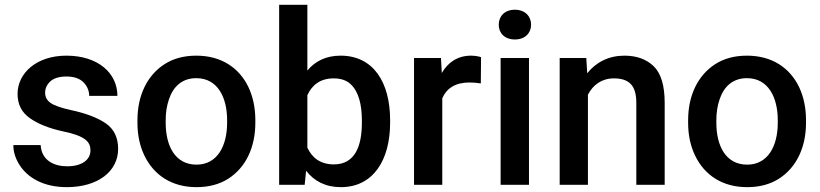

<svg xmlns="http://www.w3.org/2000/svg" viewBox="-20 -770 3416 800"><path d="M356.9 -143.1C356.9 -105.5 322.8 -77.1 259.8 -77.1C207 -77.1 153.3 -100.1 149.4 -165.5H35.6C35.6 -136.7 44.4 -109.4 61.5 -82.5C95.7 -28.8 162.1 9.8 258.3 9.8C388.2 9.8 472.2 -56.2 472.2 -149.4C472.2 -196.8 455.1 -232.4 420.4 -256.3C385.7 -279.8 337.9 -297.9 277.3 -311C234.4 -320.3 205.6 -330.6 190.4 -341.3C175.3 -352.1 168 -366.2 168 -383.8C168 -401.9 175.3 -417.5 189.9 -431.2C204.6 -444.3 227.1 -451.2 256.8 -451.2C288.6 -451.2 312 -442.9 328.1 -426.8C343.8 -410.6 351.6 -391.6 351.6 -370.6H469.2C469.2 -464.8 389.2 -538.1 256.8 -538.1C130.9 -538.1 53.2 -464.4 53.2 -378.9C53.2 -334.5 70.8 -300.8 105.5 -276.9C140.1 -252.9 186 -234.9 242.2 -222.7C337.9 -203.1 356.9 -177.7 356.9 -143.1Z M552.7 -258.3C552.7 -207 562.5 -161.6 582 -121.1C621.1 -40.5 695.3 9.8 798.8 9.8C850.1 9.8 894.5 -2 931.2 -25.4C1004.4 -72.3 1043.9 -156.2 1043.9 -258.3V-269.5C1043.9 -320.8 1034.2 -366.7 1015.1 -407.2C976.1 -488.3 901.4 -538.1 797.9 -538.1C746.6 -538.1 702.6 -526.4 666 -502.9C592.8 -456.1 552.7 -371.6 552.7 -269.5ZM670.4 -269.5C670.4 -300.8 674.8 -329.6 684.1 -356.4C701.7 -409.2 738.8 -444.3 797.9 -444.3C887.7 -444.3 926.3 -362.8 926.3 -269.5V-258.3C926.3 -163.1 886.2 -84 798.8 -84C709 -84 670.4 -163.1 670.4 -258.3Z M1605.5 -269C1605.5 -427.7 1535.2 -538.1 1399.4 -538.1C1338.9 -538.1 1293.5 -515.6 1260.7 -476.1V-750H1143.1V0H1249.5L1255.4 -58.6C1288.6 -15.6 1335.9 9.8 1400.4 9.8C1535.2 9.8 1605.5 -103 1605.5 -258.8ZM1487.8 -258.8C1487.8 -161.6 1459.5 -85 1371.1 -85C1314.5 -85 1279.8 -113.3 1260.7 -154.8V-373.5C1279.8 -415 1313.5 -443.4 1370.1 -443.4C1399.9 -443.4 1423.8 -435.5 1440.9 -419.4C1475.1 -387.7 1487.8 -332 1487.8 -269Z M1984.4 -531.7C1976.1 -535.2 1956.5 -538.1 1942.4 -538.1C1887.7 -538.1 1846.7 -510.7 1820.8 -465.8L1817.4 -528.3H1705.1V0H1822.8V-360.4C1840.3 -401.4 1877 -426.3 1935.5 -426.3C1951.7 -426.3 1967.8 -424.8 1983.4 -422.4Z M2058.1 -667C2058.1 -631.8 2083 -605.5 2125.5 -605.5C2167 -605.5 2192.9 -631.8 2192.9 -667C2192.9 -702.6 2167 -729.5 2125.5 -729.5C2083 -729.5 2058.1 -702.6 2058.1 -667ZM2065.9 -528.3V0H2184.1V-528.3Z M2537.1 -443.4C2598.1 -443.4 2631.3 -417.5 2631.3 -341.8V0H2749.5V-341.3C2749.5 -413.1 2734.4 -463.9 2704.1 -493.7C2673.3 -523.4 2632.8 -538.1 2581.5 -538.1C2517.1 -538.1 2463.9 -511.2 2426.8 -464.8L2422.9 -528.3H2312V0H2429.7V-375.5C2450.7 -416.5 2487.8 -443.4 2537.1 -443.4Z M2847.2 -258.3C2847.2 -207 2856.9 -161.6 2876.5 -121.1C2915.5 -40.5 2989.7 9.8 3093.3 9.8C3144.5 9.8 3189 -2 3225.6 -25.4C3298.8 -72.3 3338.4 -156.2 3338.4 -258.3V-269.5C3338.4 -320.8 3328.6 -366.7 3309.6 -407.2C3270.5 -488.3 3195.8 -538.1 3092.3 -538.1C3041 -538.1 2997.1 -526.4 2960.4 -502.9C2887.2 -456.1 2847.2 -371.6 2847.2 -269.5ZM2964.8 -269.5C2964.8 -300.8 2969.2 -329.6 2978.5 -356.4C2996.1 -409.2 3033.2 -444.3 3092.3 -444.3C3182.1 -444.3 3220.7 -362.8 3220.7 -269.5V-258.3C3220.7 -163.1 3180.7 -84 3093.3 -84C3003.4 -84 2964.8 -163.1 2964.8 -258.3Z"/></svg>

Font: Vazirmatn Medium
Style: Regular
Weight: 500
Designer: Saber Rastikerdar
Foundry: Saber Rastikerdar
Version: Version 33.003